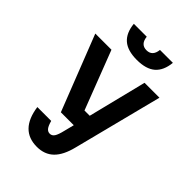

<svg xmlns="http://www.w3.org/2000/svg" viewBox="-296 -1152 1293 1293"><g transform="rotate(45 350.0 -506.0)"><path d="M204 -800 365 -382H415L519 -800H661L499 -165Q476 -71 430 -26.5Q384 18 311 18Q151 18 124 -174H256Q266 -137 278.5 -121.5Q291 -106 310 -106Q330 -106 342.5 -124.5Q355 -143 366 -190L384 -261H261L50 -800ZM310 -1030Q317 -964 373 -964Q429 -964 436 -1030H559Q551 -950 506 -911Q461 -872 373 -872Q285 -872 240 -911Q195 -950 187 -1030Z"/></g></svg>

Font: Martian Mono SemiBold
Style: Regular
Weight: 600
Monospace: yes
Designer: Roman Shamin
Foundry: Evil Martians
Version: Version 1.000; ttfautohint (v1.8.4.7-5d5b)